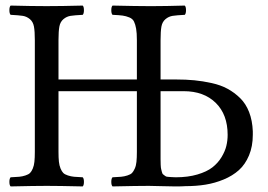

<svg xmlns="http://www.w3.org/2000/svg" viewBox="-20 -667 963 689"><path d="M610.8 -30.8Q654.3 -30.8 688.2 -40.8Q722.2 -50.8 742.2 -66.4Q762.2 -82 774.9 -103Q787.6 -124 792.2 -143.3Q796.9 -162.6 796.9 -183.1Q796.9 -255.9 754.2 -297.9Q711.4 -339.8 639.2 -339.8H556.2V-122.1Q556.2 -121.6 556.2 -120.1Q556.2 -103 556.2 -95.5Q556.2 -87.9 556.6 -76.2Q557.1 -64.5 558.3 -60.5Q559.6 -56.6 561 -49.8Q562.5 -43 565.7 -41Q568.8 -39.1 572.3 -35.9Q575.7 -32.7 581.8 -32.5Q587.9 -32.2 594.5 -31.5Q601.1 -30.8 610.8 -30.8ZM514.2 0Q473.6 0 383.8 2Q379.4 -2.4 379.4 -14.4Q379.4 -26.4 383.8 -30.8Q403.8 -31.7 414.8 -32.7Q425.8 -33.7 437.3 -37.4Q448.7 -41 453.9 -46.4Q459 -51.8 463.6 -62Q468.3 -72.3 469.7 -86.4Q471.2 -100.6 471.2 -122.1V-339.8H189.9V-122.1Q189.9 -100.6 191.4 -86.7Q192.9 -72.8 197.3 -62.3Q201.7 -51.8 207 -46.4Q212.4 -41 223.6 -37.4Q234.9 -33.7 245.8 -32.7Q256.8 -31.7 276.9 -30.8Q281.2 -26.4 281.2 -14.4Q281.2 -2.4 276.9 2Q189 0 147.9 0Q106 0 18.1 2Q13.7 -2.4 13.7 -14.4Q13.7 -26.4 18.1 -30.8Q38.1 -31.7 49.1 -32.7Q60.1 -33.7 71.3 -37.4Q82.5 -41 87.9 -46.4Q93.3 -51.8 97.7 -62.3Q102.1 -72.8 103.5 -86.7Q105 -100.6 105 -122.1V-522.9Q105 -554.7 101.8 -571.8Q98.6 -588.9 87.2 -598.4Q75.7 -607.9 61.8 -610.1Q47.9 -612.3 18.1 -613.8Q13.7 -618.2 13.7 -630.4Q13.7 -642.6 18.1 -647Q94.2 -645 147 -645Q200.7 -645 276.9 -647Q281.2 -642.6 281.2 -630.4Q281.2 -618.2 276.9 -613.8Q247.1 -612.3 233.2 -610.1Q219.2 -607.9 207.8 -598.4Q196.3 -588.9 193.1 -571.8Q189.9 -554.7 189.9 -522.9V-381.8H471.2V-522.9Q471.2 -548.3 468.5 -564Q465.8 -579.6 460.9 -589.6Q456.1 -599.6 444.1 -604.5Q432.1 -609.4 419.9 -611.1Q407.7 -612.8 383.8 -613.8Q379.4 -618.2 379.4 -630.4Q379.4 -642.6 383.8 -647Q471.7 -645 513.2 -645H529.8Q572.8 -645 643.1 -647Q647.5 -642.6 647.5 -630.4Q647.5 -618.2 643.1 -613.8Q613.3 -612.3 599.4 -610.1Q585.4 -607.9 574 -598.4Q562.5 -588.9 559.3 -571.8Q556.2 -554.7 556.2 -522.9V-381.8H611.8Q647.5 -381.8 677.5 -378.9Q707.5 -376 739.7 -368.9Q772 -361.8 796.6 -348.4Q821.3 -335 841.8 -314.9Q862.3 -294.9 874 -264.6Q885.7 -234.4 887.2 -195.8V-183.1Q887.2 -141.6 873.5 -109.1Q859.9 -76.7 837.2 -56.4Q814.5 -36.1 782.7 -22.9Q751 -9.8 717.5 -4.4Q684.1 1 646 1Q633.8 2 608.9 2Q589.8 2 558.8 1Q527.8 0 514.2 0Z"/></svg>

Font: Common Serif
Style: Regular
Weight: 400
Designer: Philipp H. Poll, Khaled Hosny
Foundry: Stefan Peev, Context Ltd.
Version: Version 1.026